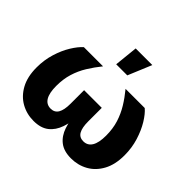

<svg xmlns="http://www.w3.org/2000/svg" viewBox="-177 -975 1196 1196"><g transform="rotate(45 420.5 -377.0)"><path d="M255.4 7.8Q194.8 7.8 144.3 -20.5Q93.8 -48.8 63.5 -104.5Q33.2 -160.2 33.2 -241.7Q33.2 -307.1 51.3 -366Q69.3 -424.8 97.2 -470Q125 -515.1 152.3 -539.1H321.3Q286.6 -496.1 259.3 -451.7Q231.9 -407.2 216.6 -357.2Q201.2 -307.1 201.2 -247.1Q201.2 -184.6 220.2 -153.1Q239.3 -121.6 276.4 -121.6Q310.5 -121.6 326.7 -148.9Q342.8 -176.3 342.8 -231V-350.6H498.5V-231Q498.5 -176.3 514.2 -148.9Q529.8 -121.6 564 -121.6Q601.6 -121.6 620.8 -153.1Q640.1 -184.6 640.1 -247.1Q640.1 -307.6 624.3 -358.2Q608.4 -408.7 581.3 -452.9Q554.2 -497.1 519.5 -539.1H688.5Q716.3 -515.6 743.9 -470.5Q771.5 -425.3 789.8 -366.2Q808.1 -307.1 808.1 -241.7Q808.1 -160.2 777.8 -104.5Q747.6 -48.8 697 -20.5Q646.5 7.8 585 7.8Q522 7.8 484.4 -21.5Q446.8 -50.8 429.2 -103Q411.6 -155.3 408.7 -223.6H431.6Q428.7 -154.8 410.9 -102.8Q393.1 -50.8 355.7 -21.5Q318.4 7.8 255.4 7.8ZM370.1 -606 386.2 -761.7H532.7L467.8 -606Z"/></g></svg>

Font: Inter 18pt ExtraBold
Style: Regular
Weight: 800
Designer: Rasmus Andersson
Foundry: rsms
Version: Version 4.001;git-66647c0bb